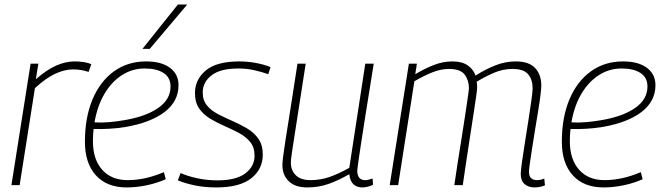

<svg xmlns="http://www.w3.org/2000/svg" viewBox="-20 -811 2897 841"><path d="M148 -532 137 -464Q184 -505 225.5 -523.5Q267 -542 307 -542Q329 -542 347.5 -539Q366 -536 380 -530L368 -496Q335 -507 300 -507Q263 -507 222 -488Q181 -469 133 -425L66 0H30L114 -532Z M706 -26Q668 -9 623 0.5Q578 10 535 10Q448 10 400 -43Q352 -96 352 -190Q352 -296 385 -375Q418 -454 478.5 -498Q539 -542 620 -542Q687 -542 724.5 -514Q762 -486 762 -438Q762 -367 701 -320.5Q640 -274 531 -255Q495 -249 458.5 -247Q422 -245 390 -246Q387 -220 387 -193Q387 -113 427.5 -67.5Q468 -22 539 -22Q616 -22 698 -57ZM614 -511Q559 -511 513.5 -481.5Q468 -452 437 -399Q406 -346 394 -275Q425 -273 459 -276Q493 -279 527 -285Q620 -301 673.5 -338.5Q727 -376 727 -432Q727 -471 697 -491Q667 -511 614 -511ZM604 -597 759 -791H800L636 -597Z M759 -21 771 -53Q800 -40 842.5 -30.5Q885 -21 933 -21Q1014 -21 1054.5 -51.5Q1095 -82 1095 -129Q1095 -166 1076 -189Q1057 -212 1027.5 -228Q998 -244 964.5 -258.5Q931 -273 901 -291Q871 -309 852.5 -335.5Q834 -362 834 -404Q834 -462 881 -502Q928 -542 1029 -542Q1065 -542 1102 -535Q1139 -528 1165 -517L1155 -486Q1127 -496 1094 -503.5Q1061 -511 1024 -511Q945 -511 906.5 -481Q868 -451 868 -406Q868 -371 887 -348.5Q906 -326 936 -310.5Q966 -295 999.5 -280.5Q1033 -266 1063 -248Q1093 -230 1112 -203Q1131 -176 1131 -134Q1131 -70 1080.5 -30Q1030 10 927 10Q876 10 833 1Q790 -8 759 -21Z M1326 10Q1273 10 1245 -17Q1217 -44 1217 -88Q1217 -100 1220 -124.5Q1223 -149 1230.5 -197Q1238 -245 1251 -326Q1264 -407 1283 -532H1319Q1301 -415 1289 -338.5Q1277 -262 1270 -216.5Q1263 -171 1259.5 -148Q1256 -125 1255 -115Q1254 -105 1254 -99Q1254 -65 1275.5 -43.5Q1297 -22 1340 -22Q1384 -22 1424 -36Q1464 -50 1510 -76L1580 -532H1617Q1596 -402 1582.5 -317Q1569 -232 1561.5 -182.5Q1554 -133 1550.5 -108.5Q1547 -84 1546 -75Q1545 -66 1545 -63Q1545 -22 1580 -22Q1592 -22 1612 -29L1614 -2Q1604 4 1590 7Q1576 10 1568 10Q1543 10 1528 -4Q1513 -18 1510 -48Q1461 -20 1418 -5Q1375 10 1326 10Z M2321 10Q2295 10 2278 -4.5Q2261 -19 2261 -49Q2261 -62 2266 -99Q2271 -136 2279 -185Q2287 -234 2294.5 -283.5Q2302 -333 2307.5 -371Q2313 -409 2313 -424Q2313 -462 2293.5 -485.5Q2274 -509 2225 -509Q2183 -509 2144.5 -492.5Q2106 -476 2068 -453Q2070 -441 2070 -428Q2070 -418 2065 -384Q2060 -350 2052.5 -301Q2045 -252 2036.5 -197.5Q2028 -143 2020.5 -91.5Q2013 -40 2007 0H1970Q1976 -41 1984 -93.5Q1992 -146 2001 -200.5Q2010 -255 2017 -303Q2024 -351 2029 -384Q2034 -417 2034 -424Q2034 -459 2015.5 -484Q1997 -509 1947 -509Q1911 -509 1873.5 -494Q1836 -479 1795 -455L1724 0H1687L1771 -532H1806L1799 -486Q1839 -510 1879.5 -526Q1920 -542 1962 -542Q2003 -542 2028 -525Q2053 -508 2063 -480Q2107 -508 2150.5 -525Q2194 -542 2239 -542Q2297 -542 2324 -513Q2351 -484 2351 -436Q2351 -424 2347.5 -395Q2344 -366 2337.5 -326.5Q2331 -287 2324 -244.5Q2317 -202 2311 -163Q2305 -124 2301 -96Q2297 -68 2297 -59Q2297 -22 2332 -22Q2349 -22 2364 -29L2367 1Q2355 6 2343 8Q2331 10 2321 10Z M2795 -26Q2757 -9 2712 0.5Q2667 10 2624 10Q2537 10 2489 -43Q2441 -96 2441 -190Q2441 -296 2474 -375Q2507 -454 2567.5 -498Q2628 -542 2709 -542Q2776 -542 2813.5 -514Q2851 -486 2851 -438Q2851 -367 2790 -320.5Q2729 -274 2620 -255Q2584 -249 2547.5 -247Q2511 -245 2479 -246Q2476 -220 2476 -193Q2476 -113 2516.5 -67.5Q2557 -22 2628 -22Q2705 -22 2787 -57ZM2703 -511Q2648 -511 2602.5 -481.5Q2557 -452 2526 -399Q2495 -346 2483 -275Q2514 -273 2548 -276Q2582 -279 2616 -285Q2709 -301 2762.5 -338.5Q2816 -376 2816 -432Q2816 -471 2786 -491Q2756 -511 2703 -511Z"/></svg>

Font: Georama ExtraLight
Style: Italic
Weight: 200
Italic angle: -9°
Designer: Jean-Baptiste Levee
Foundry: Production Type
Version: Version 1.000